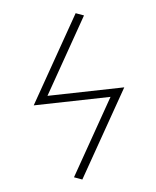

<svg xmlns="http://www.w3.org/2000/svg" viewBox="-111 -812 722 888"><g transform="rotate(15 250.0 -367.5)"><path d="M329 0 396 -403 63 -273 140 -735H180L113 -332L446 -462L369 0Z"/></g></svg>

Font: Iosevka Slab Extralight
Style: Italic
Weight: 200
Italic angle: -9°
Monospace: yes
Designer: Belleve Invis
Foundry: Belleve Invis
Version: Version 11.1.1; ttfautohint (v1.8.3)